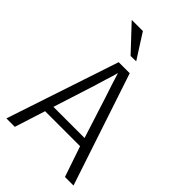

<svg xmlns="http://www.w3.org/2000/svg" viewBox="-264 -998 1094 1094"><g transform="rotate(45 282.5 -451.0)"><path d="M120 -902H210L305 -753L261 -752ZM257 -559Q239 -502 234 -483L155 -236H406L327 -483Q300 -563 279 -632Q270 -599 257 -559ZM12 0 238 -679H327L553 0H484L421 -185H139L80 0Z"/></g></svg>

Font: Pavanam
Style: Regular
Weight: 400
Designer: Tharique Azeez
Foundry: Tharique Azeez
Version: Version 1.86; ttfautohint (v1.3) -l 8 -r 50 -G 200 -x 14 -D 